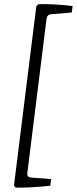

<svg xmlns="http://www.w3.org/2000/svg" viewBox="-20 -711 368 920"><path d="M55 188 47 178 154 -681 164 -691Q198 -692 245 -689.5Q292 -687 328 -682L324 -651L226 -643Q206 -642 203 -621L111 118Q108 138 130 140L225 147L221 179Q184 183 136.5 186Q89 189 55 188Z"/></svg>

Font: Rasa Light
Style: Italic
Weight: 300
Italic angle: -7.10001°
Designer: Anna Giedrys (Yrsa+Rasa design), David Brezina (Yrsa art-direction, Rasa art-direction, design)
Foundry: Rosetta Type Foundry
Version: Version 2.004